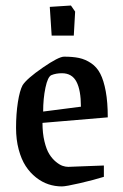

<svg xmlns="http://www.w3.org/2000/svg" viewBox="-20 -666 445 695"><path d="M167 -537.1 160.2 -641.1 236.8 -646 252 -624 247.1 -537.1ZM204.1 8.8Q178.7 8.8 155.3 1Q131.8 -6.8 110.4 -23.7Q88.9 -40.5 73 -64.9Q57.1 -89.4 47.6 -125Q38.1 -160.6 38.1 -203.1Q38.1 -253.4 44.7 -295.9Q51.3 -338.4 62 -357.9Q77.6 -381.8 135 -421.4Q192.4 -460.9 211.9 -460.9Q243.7 -460.9 266.4 -456.1Q289.1 -451.2 309.8 -437.3Q330.6 -423.3 343 -399.2Q355.5 -375 362.8 -335.4Q370.1 -295.9 370.1 -241.2L133.8 -221.2Q133.8 -183.6 140.9 -154.3Q147.9 -125 158.4 -108.2Q168.9 -91.3 182.4 -80.3Q195.8 -69.3 206.5 -65.7Q217.3 -62 227.1 -62Q231.9 -62 283.4 -64.2Q335 -66.4 356 -66.9V-25.9Q319.8 -14.6 269 -2.9Q218.3 8.8 204.1 8.8ZM136.2 -262.2 272.9 -279.8Q272.9 -339.4 256.8 -370.1Q240.7 -400.9 204.1 -400.9Q182.6 -400.9 166 -394Q152.8 -388.2 144.5 -348.6Q136.2 -309.1 136.2 -262.2Z"/></svg>

Font: Grenze
Style: Regular
Weight: 400
Designer: Renata Polastri
Foundry: Omnibus-Type
Version: Version 1.002;PS 001.002;hotconv 1.0.88;makeotf.lib2.5.64775